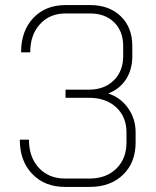

<svg xmlns="http://www.w3.org/2000/svg" viewBox="-20 -728 616 756"><path d="M514 -207V-167Q514 -88 464.5 -40Q415 8 333 8H236Q156 8 107 -43Q58 -94 58 -178H94Q94 -109 133 -67Q172 -25 236 -25H333Q398 -25 438 -64Q478 -103 478 -167V-207Q478 -268 437.5 -305.5Q397 -343 330 -343H238V-375H330Q391 -375 428 -411.5Q465 -448 465 -507V-547Q465 -605 429.5 -640Q394 -675 335 -675H238Q176 -675 137.5 -633Q99 -591 99 -522H63Q63 -606 111 -657Q159 -708 238 -708H335Q410 -708 455.5 -664Q501 -620 501 -547V-507Q501 -454 476 -415.5Q451 -377 406 -360Q455 -344 484.5 -302Q514 -260 514 -207Z"/></svg>

Font: Bai Jamjuree ExtraLight
Style: Regular
Weight: 275
Designer: Katatrad Aksorn Co.,Ltd.
Foundry: Cadson Demak Co.,Ltd.
Version: Version 1.000; ttfautohint (v1.6)